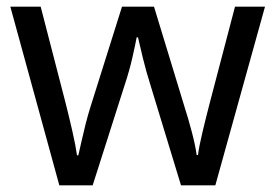

<svg xmlns="http://www.w3.org/2000/svg" viewBox="-20 -557 826 576"><path d="M431 -303Q418 -344 408.5 -383.5Q399 -423 394 -445H390Q386 -423 377 -383.5Q368 -344 354 -302L258 -1H158L11 -537H102L176 -251Q187 -208 197 -164Q207 -120 211 -91H215Q219 -108 224.5 -133Q230 -158 237 -185.5Q244 -213 251 -235L346 -537H442L534 -235Q545 -201 555.5 -161Q566 -121 570 -92H574Q577 -117 587.5 -161Q598 -205 610 -251L685 -537H775L626 -1H523Z"/></svg>

Font: RS Noto Sans
Style: Regular
Weight: 400
Designer: Monotype Design Team
Foundry: Monotype Imaging Inc.
Version: Version 3.10